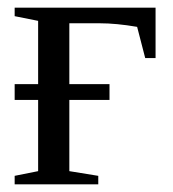

<svg xmlns="http://www.w3.org/2000/svg" viewBox="-20 -479 450 499"><path d="M357.4 -328.1 336.4 -409.2Q282.2 -418.5 239.3 -418.5H160.2V-260.3H264.6V-219.2H160.2V-34.2L235.4 -22V0H18.1V-22L79.1 -34.2V-219.2H18.1V-260.3H79.1V-424.8L18.1 -437V-459H384.3V-328.1Z"/></svg>

Font: Tinos
Style: Regular
Weight: 400
Designer: Steve Matteson
Foundry: Monotype Imaging Inc.
Version: Version 1.23